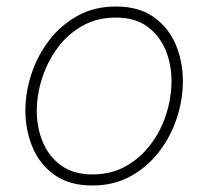

<svg xmlns="http://www.w3.org/2000/svg" viewBox="-20 -560 635 590"><path d="M264 10Q193 10 147.5 -22.5Q102 -55 80 -107.5Q58 -160 58 -220Q58 -276 76.5 -332.5Q95 -389 131 -436Q167 -483 218.5 -511.5Q270 -540 336 -540Q407 -540 452.5 -507.5Q498 -475 520 -423Q542 -371 542 -310Q542 -254 523.5 -197.5Q505 -141 469 -94Q433 -47 381.5 -18.5Q330 10 264 10ZM264 -24Q322 -24 367 -49.5Q412 -75 443.5 -117Q475 -159 491 -210Q507 -261 507 -311Q507 -363 488.5 -407Q470 -451 432.5 -478.5Q395 -506 336 -506Q278 -506 233 -480.5Q188 -455 157 -413Q126 -371 109.5 -320Q93 -269 93 -219Q93 -168 111.5 -123.5Q130 -79 168 -51.5Q206 -24 264 -24Z"/></svg>

Font: Be Vietnam Pro Variable Thin
Style: Italic
Weight: 100
Italic angle: -12°
Designer: Lam Bao, Tony Le, Vietanh Nguyen
Foundry: Yellow Type Foundry
Version: Version 1.002